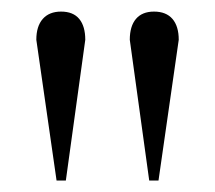

<svg xmlns="http://www.w3.org/2000/svg" viewBox="-20 -734 373 333"><path d="M94.2 -420.9H78.1L43 -665Q43 -688.5 54.2 -701.2Q65.4 -713.9 85.9 -713.9Q106.9 -713.9 117.4 -701.2Q127.9 -688.5 127.9 -665ZM254.9 -420.9H238.8L205.1 -665Q205.1 -688.5 215.8 -701.2Q226.6 -713.9 247.1 -713.9Q268.1 -713.9 279.1 -701.2Q290 -688.5 290 -665Z"/></svg>

Font: BabelStone Ogham Bound
Style: Italic
Weight: 400
Italic angle: -30°
Designer: Andrew West
Foundry: BabelStone
Version: Version 2.02 March 14, 2022